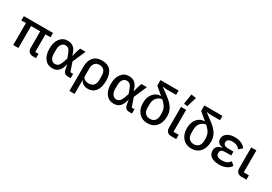

<svg xmlns="http://www.w3.org/2000/svg" viewBox="42 -1939 4659 3286"><g transform="rotate(30 2372.0 -296.0)"><path d="M114 0V-434H24V-519H600V-434H500V-85H565V0H506Q454 0 425.5 -28.5Q397 -57 397 -106V-434H216V0Z M888 12Q794 12 737.5 -61Q681 -134 681 -259Q681 -384 737.5 -457.5Q794 -531 888 -531Q965 -531 1012 -486Q1059 -441 1081 -347H1085L1110 -445L1136 -519H1244L1133 -262L1195 -85H1249V0H1200Q1153 0 1129 -20.5Q1105 -41 1096 -90L1081 -172H1078Q1056 -79 1010.5 -33.5Q965 12 888 12ZM892 -75Q931 -75 957 -98.5Q983 -122 1004 -182L1032 -260L1004 -337Q983 -397 957 -420.5Q931 -444 892 -444Q848 -444 818.5 -405.5Q789 -367 789 -297V-222Q789 -152 818.5 -113.5Q848 -75 892 -75Z M1340 200V-285Q1340 -398 1398.5 -464.5Q1457 -531 1569 -531Q1684 -531 1741 -462Q1798 -393 1798 -262Q1798 -132 1743.5 -60Q1689 12 1591 12Q1542 12 1503 -10Q1464 -32 1447 -69H1442V200ZM1561 -75Q1623 -75 1656 -112.5Q1689 -150 1689 -220V-302Q1689 -370 1657 -407Q1625 -444 1566 -444Q1507 -444 1474.5 -407Q1442 -370 1442 -302V-153Q1442 -118 1477 -96.5Q1512 -75 1561 -75Z M2100 12Q2006 12 1949.5 -61Q1893 -134 1893 -259Q1893 -384 1949.5 -457.5Q2006 -531 2100 -531Q2177 -531 2224 -486Q2271 -441 2293 -347H2297L2322 -445L2348 -519H2456L2345 -262L2407 -85H2461V0H2412Q2365 0 2341 -20.5Q2317 -41 2308 -90L2293 -172H2290Q2268 -79 2222.5 -33.5Q2177 12 2100 12ZM2104 -75Q2143 -75 2169 -98.5Q2195 -122 2216 -182L2244 -260L2216 -337Q2195 -397 2169 -420.5Q2143 -444 2104 -444Q2060 -444 2030.5 -405.5Q2001 -367 2001 -297V-222Q2001 -152 2030.5 -113.5Q2060 -75 2104 -75Z M2770 12Q2663 12 2597.5 -60.5Q2532 -133 2532 -250Q2532 -371 2591.5 -439.5Q2651 -508 2737 -508V-513L2597 -631V-740H2955V-655H2769L2692 -662V-658L2822 -561Q2923 -487 2965 -416.5Q3007 -346 3007 -260Q3007 -135 2942.5 -61.5Q2878 12 2770 12ZM2898 -218V-244Q2898 -318 2876 -364.5Q2854 -411 2787 -472Q2721 -463 2681 -414.5Q2641 -366 2641 -286V-218Q2641 -148 2676 -111Q2711 -74 2770 -74Q2829 -74 2863.5 -111Q2898 -148 2898 -218Z M3217 -583 3148 -592 3179 -792 3276 -778ZM3238 0Q3186 0 3158 -28.5Q3130 -57 3130 -108V-519H3232V-85H3334V0Z M3637 12Q3530 12 3464.5 -60.5Q3399 -133 3399 -250Q3399 -371 3458.5 -439.5Q3518 -508 3604 -508V-513L3464 -631V-740H3822V-655H3636L3559 -662V-658L3689 -561Q3790 -487 3832 -416.5Q3874 -346 3874 -260Q3874 -135 3809.5 -61.5Q3745 12 3637 12ZM3765 -218V-244Q3765 -318 3743 -364.5Q3721 -411 3654 -472Q3588 -463 3548 -414.5Q3508 -366 3508 -286V-218Q3508 -148 3543 -111Q3578 -74 3637 -74Q3696 -74 3730.5 -111Q3765 -148 3765 -218Z M4184 12Q4082 12 4026 -29.5Q3970 -71 3970 -141Q3970 -246 4096 -268V-272Q4041 -279 4011.5 -307Q3982 -335 3982 -382Q3982 -447 4038 -489Q4094 -531 4191 -531Q4338 -531 4406 -436L4339 -377Q4293 -445 4194 -445Q4142 -445 4115.5 -427Q4089 -409 4089 -381V-370Q4089 -340 4112 -322.5Q4135 -305 4174 -305H4290V-228H4170Q4077 -228 4077 -160V-148Q4077 -74 4194 -74Q4300 -74 4349 -149L4412 -91Q4343 12 4184 12Z M4626 0Q4574 0 4546 -28.5Q4518 -57 4518 -108V-519H4620V-85H4722V0Z"/></g></svg>

Font: Anuphan Medium
Style: Regular
Weight: 500
Designer: Mike Abbink, Paul van der Laan, Pieter van Rosmalen, Mint Tantisuwanna
Foundry: Bold Monday; Cadson Demak
Version: Version 3.002;hotconv 1.0.109;makeotfexe 2.5.65596